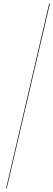

<svg xmlns="http://www.w3.org/2000/svg" viewBox="-20 -800 298 1070"><path d="M254 -780 14 250H17.5L258 -780Z"/></svg>

Font: Bodoni* 48pt Medium
Style: Italic
Weight: 500
Italic angle: -13°
Version: Version 2.3